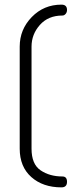

<svg xmlns="http://www.w3.org/2000/svg" viewBox="-20 -788 329 828"><path d="M65 -147V-587Q65 -661 117 -714.5Q169 -768 245 -768Q269 -768 269 -745Q269 -735 263 -728Q257 -721 249 -721Q188 -721 152 -680.5Q116 -640 116 -587V-147Q116 -80 155 -53.5Q194 -27 249 -27Q269 -27 269 -4Q269 20 245 20Q165 20 115 -24.5Q65 -69 65 -147Z"/></svg>

Font: Terminal Dosis
Style: Light
Weight: 300
Designer: EdgarTolentino, PabloImpallari, IginoMarini
Foundry: EdgarTolentino, PabloImpallari, IginoMarini
Version: Version 1.006